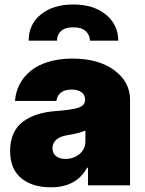

<svg xmlns="http://www.w3.org/2000/svg" viewBox="-20 -808 631 837"><path d="M201.7 8.5Q120 8.5 72.1 -31.6Q24.1 -71.7 24.1 -150.6Q24.1 -194.2 39.2 -226.7Q54.3 -259.2 82.4 -279.3Q110.4 -299.4 145.4 -310Q180.4 -320.7 224.4 -323.9Q295.5 -329.2 323.2 -339.1Q350.9 -349.1 350.9 -372.2V-373.6Q350.9 -394.5 334.9 -406.1Q318.9 -417.6 292.6 -417.6Q263.8 -417.6 246.6 -405.2Q229.4 -392.8 225.9 -367.9H45.5Q47.9 -405.9 64.6 -438.7Q81.3 -471.6 111.5 -497.3Q141.7 -523.1 188.9 -537.8Q236.2 -552.6 295.5 -552.6Q409.8 -552.6 478.3 -501.8Q546.9 -451 546.9 -373.6V0H363.6V-76.7H359.4Q313.2 8.5 201.7 8.5ZM105.1 -630.7Q104.4 -700.6 157.5 -744.5Q210.6 -788.4 299.7 -788.4Q387.8 -788.4 441.4 -744.5Q495 -700.6 495.7 -630.7H372.2Q371.4 -655.5 353.7 -672.2Q335.9 -688.9 299.7 -688.9Q263.1 -688.9 245.6 -672.2Q228 -655.5 228.7 -630.7ZM265.6 -115.1Q300.8 -115.1 326.5 -136.4Q352.3 -157.7 352.3 -193.2V-238.6Q323.2 -226.6 274.1 -218.8Q241.1 -213.4 225 -198.7Q208.8 -183.9 208.8 -161.9Q208.8 -139.6 224.4 -127.3Q240.1 -115.1 265.6 -115.1Z"/></svg>

Font: Karasuma Gothic
Style: Black
Weight: 900
Designer: Rasmus Andersson / Ryoko Nishizuka
Foundry: Genbu
Version: Version 1.00